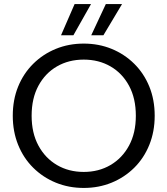

<svg xmlns="http://www.w3.org/2000/svg" viewBox="-20 -920 826 947"><path d="M393 7Q319 7 255.5 -19Q192 -45 144 -92.5Q96 -140 69.5 -205.5Q43 -271 43 -349Q43 -428 69.5 -493Q96 -558 144 -605.5Q192 -653 255.5 -679Q319 -705 393 -705Q467 -705 530.5 -679Q594 -653 642 -605.5Q690 -558 716.5 -493Q743 -428 743 -349Q743 -271 716.5 -205.5Q690 -140 642 -92.5Q594 -45 530.5 -19Q467 7 393 7ZM393 -72Q467 -72 525 -106Q583 -140 616.5 -202Q650 -264 650 -349Q650 -435 616.5 -497Q583 -559 525 -592.5Q467 -626 393 -626Q319 -626 261 -592.5Q203 -559 169.5 -497Q136 -435 136 -349Q136 -264 169.5 -202Q203 -140 261 -106Q319 -72 393 -72ZM429 -900 342 -746H281L348 -900ZM582 -900 490 -746H430L502 -900Z"/></svg>

Font: Poppins
Style: Regular
Weight: 400
Designer: Ninad Kale (Devanagari), Jonny Pinhorn (Latin)
Version: Version 5.002